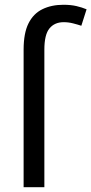

<svg xmlns="http://www.w3.org/2000/svg" viewBox="-20 -785 383 805"><path d="M247 -692Q209 -692 187.5 -666Q166 -640 166 -577V0H79V-577Q79 -646 99.5 -687Q120 -728 158 -746.5Q196 -765 246 -765Q277 -765 300.5 -759.5Q324 -754 343 -746L321 -677Q306 -682 286.5 -687Q267 -692 247 -692Z"/></svg>

Font: Noto Sans Display
Style: Regular
Weight: 400
Designer: Monotype Design Team
Foundry: Monotype Imaging Inc.
Version: Version 2.003